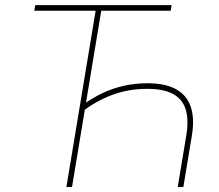

<svg xmlns="http://www.w3.org/2000/svg" viewBox="-20 -748 877 768"><path d="M569.3 -415Q640.6 -415 683.8 -391.4Q727.1 -367.7 742.9 -321Q758.8 -274.4 747.6 -206.1L713.4 0H690.9L725.1 -206.1Q735.4 -268.6 722.9 -309.8Q710.4 -351.1 672.6 -371.8Q634.8 -392.6 568.8 -392.6Q494.6 -392.6 430.2 -368.9Q365.7 -345.2 307.1 -300.3L311.5 -328.6Q349.1 -356.4 390.1 -375.7Q431.2 -395 476.1 -405Q521 -415 569.3 -415ZM386.7 -715.8 268.1 0H245.6L364.3 -715.8ZM117.2 -705.1 121.1 -727.5H666.5L662.6 -705.1Z"/></svg>

Font: Inter 24pt Thin
Style: Italic
Weight: 250
Italic angle: -9.3988°
Version: Version 4.001;git-66647c0bb